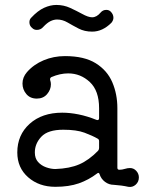

<svg xmlns="http://www.w3.org/2000/svg" viewBox="-20 -739 614 777"><path d="M111 -625Q99 -634 99 -649Q99 -660 106 -667Q133 -696 158.5 -707.5Q184 -719 208 -719Q238 -719 264 -707Q290 -695 312 -683Q337 -669 353 -669Q371 -669 387 -688Q396 -699 410 -699Q421 -699 428 -692Q439 -681 439 -667Q439 -657 431 -647Q395 -611 353 -611Q322 -611 298 -623.5Q274 -636 253.5 -648Q233 -660 211 -660Q198 -660 184.5 -653.5Q171 -647 155 -630Q145 -618 129 -618Q118 -618 111 -625ZM506 -59Q521 -59 531.5 -47.5Q542 -36 542 -21Q542 -3 529 8.5Q516 20 499 17Q486 14 471 12Q456 10 441 9Q421 9 405 -3Q389 -15 383 -34Q380 -43 373 -37Q339 -11 299 3Q259 17 204 17Q138 17 94 -21.5Q50 -60 50 -122Q50 -193 100 -238Q150 -283 232 -283Q263 -283 298 -276Q333 -269 370 -254Q371 -254 372 -253.5Q373 -253 374 -253Q381 -253 381 -261V-301Q381 -372 343.5 -407Q306 -442 256 -442Q223 -442 188 -427Q181 -423 183 -415Q186 -406 186 -398Q186 -376 170.5 -358Q155 -340 129 -340Q102 -340 86.5 -358.5Q71 -377 71 -401Q71 -426 89 -447Q116 -478 156.5 -495Q197 -512 243 -512Q321 -512 367.5 -483Q414 -454 434.5 -406Q455 -358 455 -301V-60Q455 -52 463 -52Q474 -52 485 -55.5Q496 -59 506 -59ZM204 -55Q262 -57 301 -74Q340 -91 377 -129Q381 -134 381 -140V-168Q381 -175 375 -178Q354 -190 322 -202Q290 -214 236 -214Q174 -214 147.5 -186Q121 -158 121 -122Q121 -98 134 -83.5Q147 -69 166.5 -62Q186 -55 204 -55Z"/></svg>

Font: Kiwi Maru
Style: Regular
Weight: 400
Designer: Hiroki-Chan
Version: Version 1.100